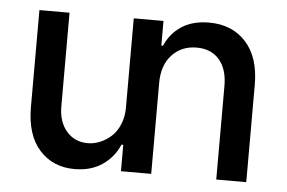

<svg xmlns="http://www.w3.org/2000/svg" viewBox="-44 -614 1018 682"><g transform="rotate(5 464.5 -273.0)"><path d="M517.1 -324.2V0H409.2V-94.2H402.8Q383.8 -48.8 343 -21Q302.2 6.8 244.1 6.8Q166.5 6.8 118.7 -46.6Q70.8 -100.1 70.8 -199.2V-544.9H178.2V-210.9Q178.2 -156.2 207 -122.6Q235.8 -88.9 283.2 -88.9Q304.7 -88.9 326.2 -97.7Q347.7 -106.4 366 -122.8Q384.3 -139.2 395.8 -166.3Q407.2 -193.4 407.2 -226.1V-544.9H513.2V-457H519Q538.6 -502 577.9 -527.6Q617.2 -553.2 675.8 -553.2Q757.8 -553.2 806.9 -499.3Q856 -445.3 856 -347.2V0H749V-334Q749 -393.6 720 -427.2Q690.9 -460.9 639.2 -460.9Q585.4 -460.9 551.3 -424.3Q517.1 -387.7 517.1 -324.2Z"/></g></svg>

Font: Telcell.Market Med
Style: Regular
Weight: 500
Designer: Rasmus Andersson, Sedrak Mkrtchyan
Version: Version 3.019;git-0a5106e0b